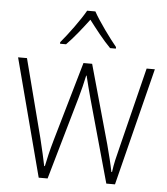

<svg xmlns="http://www.w3.org/2000/svg" viewBox="-54 -812 748 860"><g transform="rotate(5 320.5 -382.0)"><path d="M340 -764H303C279 -721 228 -652 195 -613V-606H222C255 -639 293 -688 321 -725C350 -687 387 -639 420 -606H446V-613C417 -648 364 -720 340 -764ZM352 -373 456 0H495L628 -529H591L502 -171C489 -120 482 -92 477 -54H474C467 -90 457 -130 445 -175L346 -529H307L205 -176C190 -124 181 -84 175 -54H172C165 -89 157 -123 144 -177L53 -529H13L152 0H192L299 -373C309 -408 317 -441 324 -474H326C334 -441 342 -410 352 -373Z"/></g></svg>

Font: Noto Sans Devanagari SemiCondensed ExtraLight
Style: Regular
Weight: 200
Width: 4
Designer: Jelle Bosma - Monotype Design Team
Foundry: Monotype Imaging Inc.
Version: Version 2.004